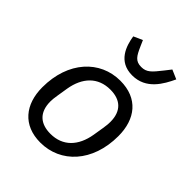

<svg xmlns="http://www.w3.org/2000/svg" viewBox="-217 -894 1033 1033"><g transform="rotate(45 300.0 -377.5)"><path d="M264.9 12.1C418.7 12.1 537.6 -112.6 537.6 -309.7C537.6 -439.3 468.8 -528.1 334.2 -528.1C181.1 -528.1 62.1 -403.4 62.1 -206.3C62.1 -76.7 132.5 12.1 264.9 12.1ZM146.7 -183.2C146.7 -195.3 148.1 -210.6 152 -233.7L161.9 -295.1C178.6 -394.5 236.2 -456.3 330.3 -456.3C405.5 -456.3 453.1 -417.6 453.1 -332.7C453.1 -320.7 452.1 -305.4 448.2 -282.3L438.2 -220.9C421.5 -121.4 364 -59.7 269.9 -59.7C194.6 -59.7 146.7 -98.4 146.7 -183.2ZM214.5 -745.7C224.4 -682.9 252.1 -593 358.7 -593C464.1 -593 511.7 -681.5 541.9 -745.7L489.3 -768.5L462.4 -734C420.1 -680.4 402.3 -659.4 361.2 -659.4C316.4 -659.4 302.6 -684.3 280.5 -734L265.3 -768.5Z"/></g></svg>

Font: Margiela Mono Italic Text It
Style: Regular
Weight: 400
Designer: Mike Abbink, Paul van der Laan, Pieter van Rosmalen
Foundry: Bold Monday
Version: Version 2.003 2021